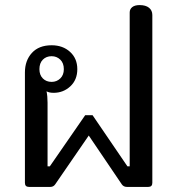

<svg xmlns="http://www.w3.org/2000/svg" viewBox="-20 -735 699 755"><path d="M78 -16V-450Q78 -497 105.5 -527Q133 -557 183 -557Q227 -557 255.5 -531Q284 -505 284 -463Q284 -421 256.5 -395.5Q229 -370 191 -370Q173 -370 163 -376Q167 -357 167 -331V-81H176L315 -282H344L481 -81H490V-686Q490 -699 500 -707Q510 -715 529 -715Q553 -715 566 -704.5Q579 -694 579 -676V-16Q579 0 563 0H479Q466 0 459 -10L329 -202L197 -10Q190 0 178 0H94Q78 0 78 -16ZM231 -463Q231 -487 217 -500.5Q203 -514 183 -514Q162 -514 148.5 -500.5Q135 -487 135 -463Q135 -440 148.5 -426.5Q162 -413 183 -413Q203 -413 217 -426.5Q231 -440 231 -463Z"/></svg>

Font: Maitree Medium
Style: Regular
Weight: 500
Designer: CadsonDemak Team
Foundry: CadsonDemak
Version: Version 1.000